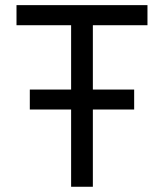

<svg xmlns="http://www.w3.org/2000/svg" viewBox="-20 -713 626 733"><path d="M93.8 -294.9V-371.1H251.5V-616.7H43V-693.4H543V-616.7H334.5V-371.1H492.2V-294.9H334.5V0H251.5V-294.9Z"/></svg>

Font: CaskaydiaMono NF SemiLight
Style: Regular
Weight: 350
Designer: Aaron Bell
Foundry: Saja Typeworks
Version: Version 2111.001; ttfautohint (v1.8.4);Nerd Fonts 3.1.1